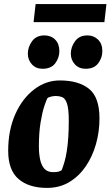

<svg xmlns="http://www.w3.org/2000/svg" viewBox="-20 -906 540 938"><path d="M210 12Q121 12 70.5 -31.5Q20 -75 20 -169Q20 -270 54.5 -347.5Q89 -425 146.5 -469Q204 -513 272 -513Q364 -513 415 -472Q466 -431 466 -327Q466 -263 449 -202.5Q432 -142 399 -93.5Q366 -45 318.5 -16.5Q271 12 210 12ZM240 -65Q257 -65 265.5 -67.5Q274 -70 281 -74Q289 -94 295.5 -117Q302 -140 306.5 -169Q311 -198 313.5 -234.5Q316 -271 316 -317Q316 -374 307.5 -399.5Q299 -425 284.5 -431Q270 -437 251 -437Q240 -437 227.5 -433.5Q215 -430 212 -427Q208 -421 197.5 -390.5Q187 -360 178.5 -309.5Q170 -259 170 -191Q170 -153 176.5 -124.5Q183 -96 198 -80.5Q213 -65 240 -65ZM398 -570Q366 -570 346 -591.5Q326 -613 326 -644Q326 -676 346.5 -704.5Q367 -733 407 -733Q438 -733 459 -712.5Q480 -692 480 -656Q480 -624 460 -597Q440 -570 398 -570ZM188 -570Q156 -570 136 -591.5Q116 -613 116 -644Q116 -676 136.5 -704.5Q157 -733 197 -733Q229 -733 249.5 -712.5Q270 -692 270 -656Q270 -624 250 -597Q230 -570 188 -570ZM144 -798 154 -886H500L490 -798Z"/></svg>

Font: Faustina ExtraBold
Style: Italic
Weight: 800
Italic angle: -8°
Designer: Alfonso Garcia
Foundry: http://www.omnibus-type.com
Version: Version 1.200